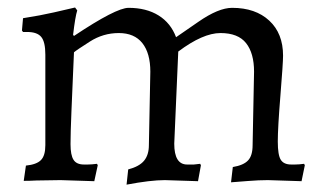

<svg xmlns="http://www.w3.org/2000/svg" viewBox="-20 -485 872 517"><path d="M502 -42Q504.4 -42 519 -43.9L521 -40L513.2 2.9L423.8 0Q385.3 0 320.8 12.2L325.2 -28.8Q355 -36.6 367.9 -52.2Q380.9 -67.9 380.9 -94.2L384.8 -292Q384.8 -341.8 363.3 -368.9Q341.8 -396 299.8 -396Q257.8 -396 221.9 -373Q186 -350.1 179.2 -344.2Q178.2 -318.4 176.5 -282.2Q174.8 -246.1 172.4 -185.8Q169.9 -125.5 169.9 -96.7Q169.9 -67.4 178 -54.7Q186 -42 206.1 -42H216.3Q226.6 -42 241.2 -43.9L243.2 -40L233.9 2.9L143.1 0L78.1 1Q60.1 2 43.9 2L49.8 -39.1Q78.6 -42 90.3 -54Q102.1 -65.9 102.1 -94.2V-337.9Q102.1 -372.1 91.1 -385.5Q80.1 -398.9 53.2 -398.9H42L39.1 -402.8L42 -436Q89.4 -443.4 125.5 -451.7Q161.1 -460 182.1 -464.8L188 -457Q182.6 -440.4 176.8 -391.1L179.2 -388.2Q292.5 -463.9 326.2 -463.9Q374 -463.9 407 -443.4Q439.9 -422.9 454.1 -384.8Q460 -388.7 514.2 -426.3Q568.4 -463.9 605 -463.9Q668 -463.9 705.1 -429.4Q742.2 -395 742.2 -335Q742.2 -315.4 735.1 -228Q728 -140.6 728 -104Q728 -67.4 736.1 -54.7Q744.1 -42 764.2 -42H774.4Q785.2 -42 798.8 -43.9L800.8 -40L792 2.9L701.2 0Q676.8 0 647.5 2.4Q618.2 4.9 602.1 5.9L606.9 -35.2Q635.7 -40 647.9 -53Q660.2 -65.9 660.2 -94.2L664.1 -292Q664.1 -341.8 642.6 -368.9Q621.1 -396 573.7 -396Q526.4 -396 460 -346.2L449.2 -98.1Q449.2 -42 483.9 -42Z"/></svg>

Font: Alegreya-Regular
Style: Regular
Weight: 400
Designer: Juan Pablo del Peral
Foundry: Juan Pablo del Peral
Version: Version 1.003